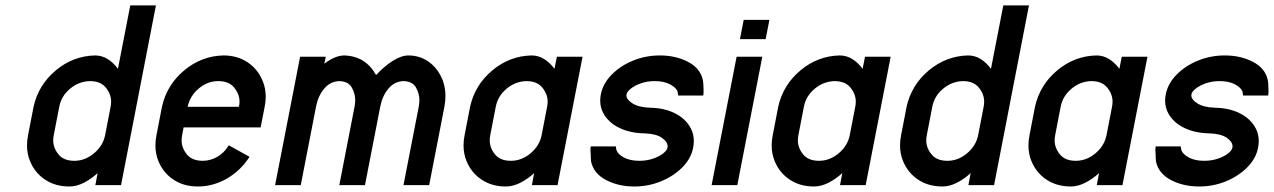

<svg xmlns="http://www.w3.org/2000/svg" viewBox="-20 -676 4651 701"><path d="M196.3 -286.1 176.3 -182.6Q174.3 -172.4 174.3 -163.1Q174.3 -136.2 193.4 -112.5Q212.4 -88.9 251.5 -88.9Q290.5 -88.9 323.2 -116.2Q356 -143.6 363.8 -182.6L383.8 -286.1Q385.7 -295.9 385.7 -305.2Q385.7 -332 366.5 -356Q347.2 -379.9 308.1 -379.9Q268.1 -378.9 235.8 -352.1Q203.6 -325.2 196.3 -286.1ZM102.5 -286.1Q120.1 -365.7 183.3 -418.7Q246.6 -471.7 326.7 -473.6Q352.1 -473.6 373 -460.4Q394 -447.3 410.6 -424.8L455.6 -656.2H549.3L421.9 0H328.1L336.4 -43.9Q311.5 -21.5 285.2 -8.3Q258.8 4.9 233.4 4.9Q181.6 4.9 144 -20.5Q106.4 -45.9 89.4 -88.4Q78.6 -114.7 78.6 -145Q78.6 -163.1 82.5 -182.6Z M776.9 -379.9Q737.8 -379.9 705.8 -353Q673.8 -326.2 665 -286.1H852.5Q854.5 -295.9 854.5 -305.2Q854.5 -332 835.2 -356Q815.9 -379.9 776.9 -379.9ZM931.6 -210.9H650.4L645 -182.6Q643.1 -172.4 643.1 -163.1Q643.1 -136.2 662.1 -112.5Q681.2 -88.9 720.2 -88.9Q747.6 -88.9 772.7 -103Q797.9 -117.2 815.4 -145.5L891.1 -103.5Q857.4 -51.8 807.4 -23.4Q757.3 4.9 702.1 4.9Q650.4 4.9 612.8 -20.5Q575.2 -45.9 558.1 -88.4Q547.4 -114.7 547.4 -145Q547.4 -163.1 551.3 -182.6L571.3 -286.1Q588.9 -365.7 652.1 -418.7Q715.3 -471.7 795.4 -473.6Q847.2 -473.6 884.5 -448.2Q921.9 -422.9 939 -380.4Q950.2 -353.5 950.2 -323.2Q950.2 -305.2 946.3 -286.1Z M1471.7 -473.6Q1515.6 -473.1 1548.6 -448Q1581.5 -422.9 1597.2 -380.4Q1606.4 -354.5 1606.4 -325.7Q1606.4 -306.6 1602.5 -286.1L1546.9 0H1453.1L1508.8 -286.1Q1511.2 -299.3 1511.2 -311Q1511.2 -334 1498.8 -356.4Q1486.3 -378.9 1453.1 -379.9Q1420.4 -378.9 1398.2 -352.5Q1376 -326.2 1368.2 -286.1L1312.5 0H1218.8L1274.4 -286.1Q1276.9 -299.3 1276.9 -311Q1276.9 -334 1264.4 -356.4Q1252 -378.9 1218.8 -379.9Q1186 -378.9 1163.8 -352.5Q1141.6 -326.2 1133.8 -286.6L1078.1 0H984.4L1075.7 -468.8H1169.4L1164.1 -443.4Q1204.1 -473.6 1237.3 -473.6Q1315.4 -470.7 1353 -401.9Q1382.8 -434.1 1414.1 -453.9Q1445.3 -473.6 1471.7 -473.6Z M1977.5 -286.1Q1979.5 -295.9 1979.5 -305.2Q1979.5 -332 1960.2 -356Q1940.9 -379.9 1901.9 -379.9Q1861.8 -378.9 1829.6 -352.1Q1797.4 -325.2 1790 -286.1L1770 -182.6Q1768.1 -172.4 1768.1 -163.1Q1768.1 -136.2 1787.1 -112.5Q1806.2 -88.9 1845.2 -88.9Q1884.3 -88.9 1917 -116.2Q1949.7 -143.6 1957.5 -182.6ZM2013.2 -468.8H2106.9L2015.6 0H1921.9L1930.2 -43.9Q1905.3 -21.5 1878.9 -8.3Q1852.5 4.9 1827.1 4.9Q1775.4 4.9 1737.8 -20.5Q1700.2 -45.9 1683.1 -88.4Q1672.4 -114.7 1672.4 -145Q1672.4 -163.1 1676.3 -182.6L1696.3 -286.1Q1713.9 -365.7 1777.1 -418.7Q1840.3 -471.7 1920.4 -473.6Q1945.8 -473.6 1966.8 -460.4Q1987.8 -447.3 2004.4 -424.8Z M2470.2 -246.1Q2513.2 -210.4 2513.2 -161.1Q2513.2 -149.4 2510.7 -136.7Q2503.4 -97.7 2471.7 -65.4Q2439.9 -33.2 2393.8 -14.2Q2347.7 4.9 2295.9 4.9Q2237.8 4.9 2192.6 -18.8Q2147.5 -42.5 2138.2 -85.9Q2137.7 -90.3 2137.2 -98.6Q2136.7 -106.9 2136.5 -115.7Q2136.2 -124.5 2135.7 -130.9Q2135.7 -132.8 2136.7 -139.2V-141.6H2228.5L2230.5 -128.4Q2235.4 -113.3 2257.8 -101.1Q2280.3 -88.9 2314 -88.9Q2341.3 -88.9 2364 -96.7Q2386.7 -104.5 2401.1 -115.7Q2415.5 -127 2417 -136.7Q2417.5 -139.6 2417.5 -142.1Q2417.5 -158.2 2396.5 -172.9Q2375.5 -187.5 2334.5 -189Q2264.6 -189.9 2217.3 -223.1Q2171.4 -258.8 2171.4 -308.6Q2171.4 -319.8 2173.8 -332Q2181.6 -371.1 2213.1 -403.3Q2244.6 -435.5 2291 -454.6Q2337.4 -473.6 2389.2 -473.6Q2447.3 -473.6 2492.4 -450Q2537.6 -426.3 2546.4 -382.8Q2547.4 -378.4 2547.9 -370.1Q2548.3 -361.8 2548.6 -353Q2548.8 -344.2 2548.8 -338.4Q2548.8 -335.9 2547.9 -329.6V-327.1H2456.1L2454.1 -340.3Q2449.7 -355.5 2427 -367.7Q2404.3 -379.9 2370.6 -379.9Q2343.3 -379.9 2320.8 -372.1Q2298.3 -364.3 2283.9 -353Q2269.5 -341.8 2267.6 -332Q2267.1 -330.1 2267.1 -327.6Q2267.1 -312.5 2289.6 -298.3Q2312 -284.2 2353.5 -282.7Q2423.8 -281.7 2470.2 -246.1Z M2763.2 -468.8 2671.9 0H2578.1L2669.4 -468.8ZM2681.6 -533.2 2695.3 -603.5H2789.1L2775.4 -533.2Z M3102.5 -286.1Q3104.5 -295.9 3104.5 -305.2Q3104.5 -332 3085.2 -356Q3065.9 -379.9 3026.9 -379.9Q2986.8 -378.9 2954.6 -352.1Q2922.4 -325.2 2915 -286.1L2895 -182.6Q2893.1 -172.4 2893.1 -163.1Q2893.1 -136.2 2912.1 -112.5Q2931.2 -88.9 2970.2 -88.9Q3009.3 -88.9 3042 -116.2Q3074.7 -143.6 3082.5 -182.6ZM3138.2 -468.8H3231.9L3140.6 0H3046.9L3055.2 -43.9Q3030.3 -21.5 3003.9 -8.3Q2977.5 4.9 2952.1 4.9Q2900.4 4.9 2862.8 -20.5Q2825.2 -45.9 2808.1 -88.4Q2797.4 -114.7 2797.4 -145Q2797.4 -163.1 2801.3 -182.6L2821.3 -286.1Q2838.9 -365.7 2902.1 -418.7Q2965.3 -471.7 3045.4 -473.6Q3070.8 -473.6 3091.8 -460.4Q3112.8 -447.3 3129.4 -424.8Z M3383.8 -286.1 3363.8 -182.6Q3361.8 -172.4 3361.8 -163.1Q3361.8 -136.2 3380.9 -112.5Q3399.9 -88.9 3439 -88.9Q3478 -88.9 3510.7 -116.2Q3543.5 -143.6 3551.3 -182.6L3571.3 -286.1Q3573.2 -295.9 3573.2 -305.2Q3573.2 -332 3554 -356Q3534.7 -379.9 3495.6 -379.9Q3455.6 -378.9 3423.3 -352.1Q3391.1 -325.2 3383.8 -286.1ZM3290 -286.1Q3307.6 -365.7 3370.8 -418.7Q3434.1 -471.7 3514.2 -473.6Q3539.6 -473.6 3560.5 -460.4Q3581.5 -447.3 3598.1 -424.8L3643.1 -656.2H3736.8L3609.4 0H3515.6L3523.9 -43.9Q3499 -21.5 3472.7 -8.3Q3446.3 4.9 3420.9 4.9Q3369.1 4.9 3331.5 -20.5Q3293.9 -45.9 3276.9 -88.4Q3266.1 -114.7 3266.1 -145Q3266.1 -163.1 3270 -182.6Z M4040 -286.1Q4042 -295.9 4042 -305.2Q4042 -332 4022.7 -356Q4003.4 -379.9 3964.4 -379.9Q3924.3 -378.9 3892.1 -352.1Q3859.9 -325.2 3852.5 -286.1L3832.5 -182.6Q3830.6 -172.4 3830.6 -163.1Q3830.6 -136.2 3849.6 -112.5Q3868.7 -88.9 3907.7 -88.9Q3946.8 -88.9 3979.5 -116.2Q4012.2 -143.6 4020 -182.6ZM4075.7 -468.8H4169.4L4078.1 0H3984.4L3992.7 -43.9Q3967.8 -21.5 3941.4 -8.3Q3915 4.9 3889.6 4.9Q3837.9 4.9 3800.3 -20.5Q3762.7 -45.9 3745.6 -88.4Q3734.9 -114.7 3734.9 -145Q3734.9 -163.1 3738.8 -182.6L3758.8 -286.1Q3776.4 -365.7 3839.6 -418.7Q3902.8 -471.7 3982.9 -473.6Q4008.3 -473.6 4029.3 -460.4Q4050.3 -447.3 4066.9 -424.8Z M4532.7 -246.1Q4575.7 -210.4 4575.7 -161.1Q4575.7 -149.4 4573.2 -136.7Q4565.9 -97.7 4534.2 -65.4Q4502.4 -33.2 4456.3 -14.2Q4410.2 4.9 4358.4 4.9Q4300.3 4.9 4255.1 -18.8Q4210 -42.5 4200.7 -85.9Q4200.2 -90.3 4199.7 -98.6Q4199.2 -106.9 4199 -115.7Q4198.7 -124.5 4198.2 -130.9Q4198.2 -132.8 4199.2 -139.2V-141.6H4291L4293 -128.4Q4297.9 -113.3 4320.3 -101.1Q4342.8 -88.9 4376.5 -88.9Q4403.8 -88.9 4426.5 -96.7Q4449.2 -104.5 4463.6 -115.7Q4478 -127 4479.5 -136.7Q4480 -139.6 4480 -142.1Q4480 -158.2 4459 -172.9Q4438 -187.5 4397 -189Q4327.1 -189.9 4279.8 -223.1Q4233.9 -258.8 4233.9 -308.6Q4233.9 -319.8 4236.3 -332Q4244.1 -371.1 4275.6 -403.3Q4307.1 -435.5 4353.5 -454.6Q4399.9 -473.6 4451.7 -473.6Q4509.8 -473.6 4554.9 -450Q4600.1 -426.3 4608.9 -382.8Q4609.9 -378.4 4610.4 -370.1Q4610.8 -361.8 4611.1 -353Q4611.3 -344.2 4611.3 -338.4Q4611.3 -335.9 4610.4 -329.6V-327.1H4518.6L4516.6 -340.3Q4512.2 -355.5 4489.5 -367.7Q4466.8 -379.9 4433.1 -379.9Q4405.8 -379.9 4383.3 -372.1Q4360.8 -364.3 4346.4 -353Q4332 -341.8 4330.1 -332Q4329.6 -330.1 4329.6 -327.6Q4329.6 -312.5 4352.1 -298.3Q4374.5 -284.2 4416 -282.7Q4486.3 -281.7 4532.7 -246.1Z"/></svg>

Font: Lambda
Style: Italic
Weight: 400
Italic angle: -11°
Designer: GGBotNet
Version: 0.22